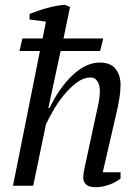

<svg xmlns="http://www.w3.org/2000/svg" viewBox="-20 -772 583 798"><path d="M73 -612H157L171 -682L103 -691V-714Q118 -720 136.5 -726.5Q155 -733 175 -738.5Q195 -744 214 -747.5Q233 -751 250 -752L271 -743L244 -612H409L396 -560H232L181 -323H186Q205 -363 229 -397.5Q253 -432 279.5 -457.5Q306 -483 335 -497.5Q364 -512 394 -512Q440 -512 460.5 -485.5Q481 -459 481 -420Q481 -393 476 -362Q471 -331 464 -302L407 -56H481V-30Q461 -14 433 -4Q405 6 377 6Q348 6 337 -6Q326 -18 326 -32Q326 -50 331 -72.5Q336 -95 341 -118L377 -285Q384 -316 389.5 -343Q395 -370 395 -395Q395 -418 385 -434Q375 -450 358 -450Q327 -450 298 -428Q269 -406 244 -375Q219 -344 200 -310.5Q181 -277 171 -255L118 0H34L146 -560H61Z"/></svg>

Font: PTSerifItalic
Style: Italic
Weight: 400
Italic angle: -12°
Designer: A.Korolkova, O.Umpeleva, V.Yefimov
Foundry: ParaType Ltd
Version: Version 1.000W OFL